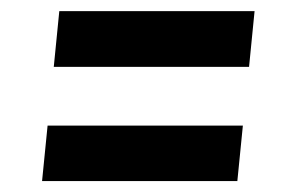

<svg xmlns="http://www.w3.org/2000/svg" viewBox="-20 -428 540 351"><path d="M78.3 -305.7 88.4 -407.7H445.4L435.3 -305.7ZM56.9 -97 67 -198.4H424L413.9 -97Z"/></svg>

Font: Karla
Style: Italic
Weight: 400
Italic angle: -8°
Designer: Jonathan Pinhorn
Version: Version 2.004;gftools[0.9.33]